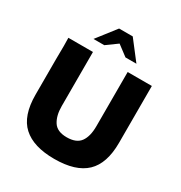

<svg xmlns="http://www.w3.org/2000/svg" viewBox="-211 -1071 1160 1231"><g transform="rotate(30 369.0 -456.0)"><path d="M369 10Q215 10 137.5 -60.5Q60 -131 60 -287V-547L61 -648L60 -708H242V-307Q242 -237 270 -193.5Q298 -150 369 -150Q440 -150 469.5 -190.5Q499 -231 499 -307V-708H678V-287Q678 -134 602.5 -62Q527 10 369 10ZM203 -782 312 -922H413L521 -782H440L363 -840L283 -782Z"/></g></svg>

Font: Rowdies
Style: Regular
Weight: 400
Designer: Jaikishan Patel
Version: Version 1.000; ttfautohint (v1.8.3)